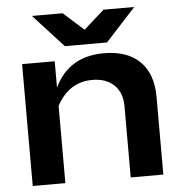

<svg xmlns="http://www.w3.org/2000/svg" viewBox="-54 -827 826 879"><g transform="rotate(-5 359.0 -388.0)"><path d="M61 0V-560.1H210.9V-439Q276.4 -577.1 438 -577.1Q545.4 -577.1 603.3 -520Q661.1 -462.9 661.1 -357.9V0H511.2V-328.1Q511.2 -389.6 474.6 -424.8Q438 -460 374 -460Q267.6 -460 210.9 -355V0ZM457 -625H263.2L125 -775.9H266.1L359.9 -691.9L454.1 -775.9H595.2Z"/></g></svg>

Font: Mattone
Style: Regular
Weight: 400
Width: 6
Designer: Nunzio Mazzaferro
Foundry: Collletttivo
Version: Version 2.000;Glyphs 3.2 (3217)